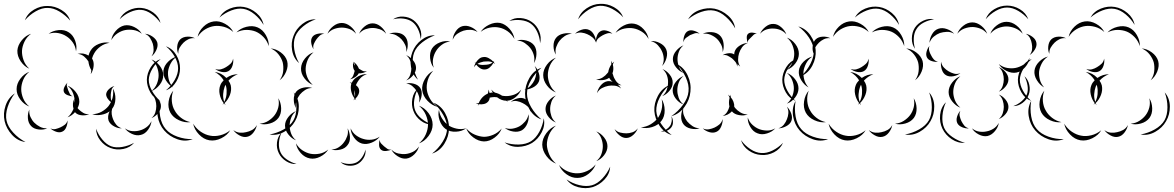

<svg xmlns="http://www.w3.org/2000/svg" viewBox="-92 -680 6082 995"><path d="M37 -575Q50 -610 84 -630Q118 -650 155 -649Q192 -649 226 -628.5Q260 -608 272 -573Q248 -601 216.5 -620Q185 -639 155 -639Q126 -640 93.5 -621.5Q61 -603 37 -575ZM528 -580Q542 -610 574.5 -626Q607 -642 640 -639Q674 -636 703 -614.5Q732 -593 740 -561Q721 -588 693.5 -607.5Q666 -627 639 -629Q613 -631 582.5 -617.5Q552 -604 528 -580ZM485 -472Q488 -497 507.5 -519.5Q527 -542 552 -548Q577 -553 603.5 -540Q630 -527 643 -505Q623 -521 599.5 -524.5Q576 -528 556 -524Q536 -520 516.5 -507Q497 -494 485 -472ZM160 -505Q181 -521 212 -524Q243 -527 265 -512Q287 -498 297.5 -469Q308 -440 302 -414Q299 -441 284.5 -461Q270 -481 252 -492Q234 -504 210 -508.5Q186 -513 160 -505ZM60 -324Q34 -335 15.5 -362Q-3 -389 -2 -418Q0 -446 21 -471.5Q42 -497 69 -505Q46 -488 34.5 -463.5Q23 -439 22 -417Q21 -394 30 -368.5Q39 -343 60 -324ZM659 -505Q678 -504 697.5 -491Q717 -478 723 -460Q728 -442 718 -420.5Q708 -399 693 -388Q704 -404 704 -421.5Q704 -439 700 -453Q695 -468 686 -482.5Q677 -497 659 -505ZM386 -310Q383 -302 378 -296Q381 -307 381 -317Q369 -337 366 -362Q366 -362 366 -362Q357 -376 343.5 -387.5Q330 -399 310 -401Q340 -408 367 -392Q370 -406 377 -417Q391 -441 420.5 -452.5Q450 -464 476 -458Q449 -454 428.5 -439Q408 -424 397 -405Q389 -392 385 -377L386 -375Q394 -362 393.5 -344Q393 -326 386 -310ZM768 -440Q802 -428 821.5 -395Q841 -362 841 -326Q841 -290 821.5 -257Q802 -224 768 -212Q796 -235 813.5 -266Q831 -297 831 -326Q831 -355 813.5 -386Q796 -417 768 -440ZM693 -372Q717 -363 735.5 -339.5Q754 -316 754 -290Q754 -264 735.5 -240.5Q717 -217 693 -208Q713 -225 721.5 -247Q730 -269 730 -290Q730 -311 721.5 -333Q713 -355 693 -372ZM60 -128Q33 -138 13.5 -164Q-6 -190 -6 -218Q-6 -246 13.5 -272Q33 -298 60 -308Q38 -290 28 -265.5Q18 -241 18 -218Q18 -195 28 -170.5Q38 -146 60 -128ZM285 -181Q273 -181 258 -187Q243 -193 239 -204Q235 -215 242 -229.5Q249 -244 258 -252Q252 -242 255 -232Q258 -222 261 -213Q265 -204 269.5 -194.5Q274 -185 285 -181ZM258 -236Q282 -227 300.5 -203.5Q319 -180 319 -154Q319 -137 310 -120Q313 -117 316 -113Q326 -103 339.5 -95Q353 -87 370 -88Q354 -81 332.5 -82.5Q311 -84 299 -96L297 -99Q280 -80 258 -72Q269 -81 276.5 -92.5Q284 -104 289 -116Q281 -143 293 -168Q292 -157 295 -148Q295 -151 295 -154Q295 -175 286.5 -197Q278 -219 258 -236ZM539 -15Q520 -14 499.5 -25Q479 -36 471 -54Q467 -65 468.5 -78Q470 -91 476 -103Q457 -89 432 -85Q407 -81 386 -88Q413 -89 434.5 -101Q456 -113 470 -130Q477 -139 483 -151Q473 -158 465.5 -169.5Q458 -181 458 -192Q460 -207 473.5 -219Q487 -231 501 -234Q489 -226 486 -214Q483 -202 482 -190Q482 -182 482 -173.5Q482 -165 486 -157Q492 -171 494 -187.5Q496 -204 493 -221Q507 -198 506 -167Q505 -136 489 -116Q485 -102 487 -88Q489 -74 494 -62Q499 -48 510 -34.5Q521 -21 539 -15ZM40 56Q0 51 -29.5 19Q-59 -13 -68 -52Q-77 -92 -63 -133Q-49 -174 -15 -196Q-40 -164 -52.5 -125Q-65 -86 -58 -54Q-51 -23 -23.5 7Q4 37 40 56ZM693 -192Q711 -185 726.5 -167.5Q742 -150 742 -130Q742 -110 726.5 -92.5Q711 -75 693 -68Q708 -81 713 -97.5Q718 -114 718 -130Q718 -146 713 -162.5Q708 -179 693 -192ZM153 -15Q134 -6 108.5 -9Q83 -12 69 -27Q54 -43 52.5 -68Q51 -93 60 -112Q58 -91 66 -73.5Q74 -56 86 -44Q98 -32 115 -23Q132 -14 153 -15ZM258 -56Q259 -41 252 -22.5Q245 -4 231 2Q217 9 198.5 2.5Q180 -4 169 -15Q183 -8 196.5 -11.5Q210 -15 221 -20Q232 -25 243 -33Q254 -41 258 -56ZM693 -52Q691 -30 675.5 -8Q660 14 638 19Q616 25 592 14Q568 3 555 -15Q573 -2 594 -0.5Q615 1 632 -4Q649 -8 666 -20Q683 -32 693 -52ZM603 60Q582 85 547 92Q512 99 481 87Q450 76 428 48Q406 20 406 -13Q417 18 438.5 43.5Q460 69 484 78Q509 87 541.5 81.5Q574 76 603 60Z M1045 -589Q1063 -621 1099 -635.5Q1135 -650 1171 -644Q1207 -638 1237 -612.5Q1267 -587 1274 -551Q1255 -583 1227 -606Q1199 -629 1170 -634Q1141 -639 1107 -626Q1073 -613 1045 -589ZM932 -489Q938 -518 962 -541.5Q986 -565 1016 -569Q1045 -573 1074.5 -556.5Q1104 -540 1117 -514Q1095 -534 1068.5 -541Q1042 -548 1019 -545Q995 -542 971.5 -528Q948 -514 932 -489ZM1133 -512Q1153 -533 1185 -541Q1217 -549 1243 -538Q1269 -527 1285.5 -498.5Q1302 -470 1301 -441Q1292 -469 1273.5 -488Q1255 -507 1234 -516Q1212 -525 1185.5 -525Q1159 -525 1133 -512ZM832 -401Q824 -418 826.5 -440.5Q829 -463 842 -476Q856 -489 878.5 -490Q901 -491 918 -482Q899 -484 884 -476.5Q869 -469 859 -459Q848 -448 839.5 -434Q831 -420 832 -401ZM1311 -429Q1338 -427 1363 -408.5Q1388 -390 1396 -364Q1403 -338 1391 -309Q1379 -280 1357 -264Q1373 -286 1375.5 -311Q1378 -336 1373 -357Q1367 -378 1351.5 -398Q1336 -418 1311 -429ZM805 -227Q783 -239 767.5 -264Q752 -289 755 -314Q758 -339 779 -360Q800 -381 825 -387Q804 -373 793 -352Q782 -331 779 -311Q777 -291 782.5 -268.5Q788 -246 805 -227ZM1116 -376Q1119 -359 1112.5 -339Q1106 -319 1091 -311Q1076 -303 1056 -307.5Q1036 -312 1023 -323Q1039 -317 1053.5 -321Q1068 -325 1079 -332Q1091 -339 1102 -349Q1113 -359 1116 -376ZM738 -157Q706 -169 687.5 -201Q669 -233 669 -267Q670 -301 689.5 -332Q709 -363 741 -374Q715 -353 697.5 -323.5Q680 -294 679 -267Q679 -239 695.5 -209.5Q712 -180 738 -157ZM1077 -135Q1073 -139 1069 -144Q1065 -140 1061 -137Q1064 -142 1067 -146Q1052 -165 1046.5 -191Q1041 -217 1050 -239Q1055 -252 1067 -264Q1059 -277 1047.5 -288Q1036 -299 1021 -307Q1055 -303 1081 -276Q1110 -296 1141 -295Q1126 -290 1114 -281.5Q1102 -273 1092 -262Q1101 -250 1104 -237Q1109 -213 1099.5 -188Q1090 -163 1072 -146Q1074 -141 1077 -135ZM1072 -230Q1066 -213 1064.5 -192.5Q1063 -172 1070 -152Q1080 -171 1082 -192Q1084 -213 1080 -231Q1079 -236 1077 -241Q1075 -235 1072 -230ZM895 -47Q866 -43 835.5 -57Q805 -71 791 -96Q777 -122 782 -155Q787 -188 806 -210Q796 -183 798.5 -155.5Q801 -128 813 -108Q824 -87 845.5 -70Q867 -53 895 -47ZM1430 -201Q1456 -171 1456.5 -128.5Q1457 -86 1437 -52Q1418 -18 1381 3Q1344 24 1305 17Q1344 10 1378.5 -9.5Q1413 -29 1429 -57Q1444 -84 1444 -124Q1444 -164 1430 -201ZM1350 -171Q1364 -149 1365 -119.5Q1366 -90 1351 -69Q1335 -48 1306.5 -40Q1278 -32 1253 -39Q1279 -41 1299 -54Q1319 -67 1331 -83Q1344 -100 1350 -123Q1356 -146 1350 -171ZM907 41Q868 56 827 41.5Q786 27 759 -4Q732 -35 725 -78.5Q718 -122 738 -157Q731 -117 738 -76.5Q745 -36 767 -11Q788 14 827 28Q866 42 907 41ZM1101 -5Q1086 21 1054.5 36.5Q1023 52 993 47Q963 42 939 16.5Q915 -9 909 -39Q925 -13 949 3Q973 19 997 23Q1021 28 1049.5 21Q1078 14 1101 -5ZM1239 -32Q1236 -13 1222 6Q1208 25 1188 29Q1169 33 1148.5 21.5Q1128 10 1117 -6Q1133 6 1150.5 7.5Q1168 9 1183 5Q1199 2 1214.5 -6.5Q1230 -15 1239 -32Z M1945 -580Q1968 -596 1998 -594Q2028 -592 2050 -576Q2073 -559 2084.5 -531.5Q2096 -504 2088 -477Q2086 -505 2074 -529.5Q2062 -554 2044 -567Q2026 -580 1999 -583.5Q1972 -587 1945 -580ZM1458 -353Q1429 -378 1422 -418.5Q1415 -459 1429 -494Q1442 -530 1474.5 -555.5Q1507 -581 1545 -580Q1509 -568 1479 -543.5Q1449 -519 1438 -491Q1427 -462 1433 -424Q1439 -386 1458 -353ZM1605 -505Q1613 -527 1634.5 -544Q1656 -561 1679 -561Q1702 -561 1723.5 -544Q1745 -527 1753 -505Q1738 -523 1718 -530Q1698 -537 1679 -537Q1660 -537 1640 -530Q1620 -523 1605 -505ZM1769 -505Q1777 -526 1797 -542.5Q1817 -559 1839 -559Q1861 -559 1881 -542.5Q1901 -526 1909 -505Q1895 -522 1876 -528.5Q1857 -535 1839 -535Q1821 -535 1802 -528.5Q1783 -522 1769 -505ZM1925 -505Q1944 -513 1968.5 -510Q1993 -507 2006 -492Q2020 -477 2021 -452.5Q2022 -428 2013 -410Q2016 -430 2008 -447Q2000 -464 1989 -476Q1978 -488 1961.5 -497Q1945 -506 1925 -505ZM1533 -425Q1524 -438 1521 -457Q1518 -476 1527 -489Q1536 -501 1555 -505Q1574 -509 1589 -505Q1574 -504 1564 -494.5Q1554 -485 1547 -475Q1540 -465 1534.5 -452.5Q1529 -440 1533 -425ZM1529 -240Q1504 -250 1485.5 -274.5Q1467 -299 1468 -326Q1469 -353 1488.5 -377Q1508 -401 1533 -409Q1512 -392 1502.5 -369.5Q1493 -347 1492 -325Q1491 -304 1500 -281Q1509 -258 1529 -240ZM2013 -394Q2032 -387 2048 -368Q2064 -349 2064 -328Q2064 -308 2048 -289Q2032 -270 2013 -263Q2029 -276 2034.5 -294Q2040 -312 2040 -328Q2040 -345 2034.5 -363Q2029 -381 2013 -394ZM1739 -360Q1748 -355 1756 -345Q1764 -335 1768 -324Q1777 -318 1787 -313Q1797 -308 1810 -312Q1802 -306 1790 -302.5Q1778 -299 1767 -300Q1761 -288 1747.5 -279.5Q1734 -271 1722 -269Q1734 -277 1738.5 -288.5Q1743 -300 1746 -312V-313Q1739 -322 1737.5 -335.5Q1736 -349 1739 -360Q1740 -349 1747 -340Q1746 -352 1739 -360ZM1754 -160Q1751 -163 1748 -167Q1743 -163 1739 -160Q1743 -165 1745 -171Q1733 -186 1728 -207.5Q1723 -229 1729 -247Q1725 -250 1720 -253Q1726 -252 1731 -251Q1740 -271 1763.5 -284Q1787 -297 1810 -296Q1788 -289 1774 -273Q1760 -257 1753 -240L1752 -239Q1767 -228 1769 -214Q1771 -203 1765.5 -190.5Q1760 -178 1750 -169Q1752 -165 1754 -160ZM2013 -247Q2031 -252 2053 -246Q2075 -240 2086 -224Q2096 -208 2093 -185.5Q2090 -163 2079 -148Q2084 -166 2079 -182Q2074 -198 2066 -211Q2057 -223 2044.5 -234Q2032 -245 2013 -247ZM1442 -120Q1431 -138 1430.5 -163Q1430 -188 1443 -205Q1457 -221 1481.5 -226Q1506 -231 1526 -224Q1505 -224 1489 -213.5Q1473 -203 1462 -190Q1452 -177 1445 -159Q1438 -141 1442 -120ZM1746 -210 1745 -212Q1743 -195 1747 -179Q1749 -187 1748 -194.5Q1747 -202 1746 -210ZM2154 -148Q2193 -133 2214.5 -94Q2236 -55 2235 -14Q2234 28 2210.5 65.5Q2187 103 2147 116Q2180 90 2202 54.5Q2224 19 2225 -14Q2226 -47 2205.5 -83.5Q2185 -120 2154 -148ZM2079 -132Q2108 -122 2129 -93.5Q2150 -65 2150 -34Q2150 -4 2129 24.5Q2108 53 2079 63Q2103 43 2114.5 16.5Q2126 -10 2126 -34Q2126 -59 2114.5 -85.5Q2103 -112 2079 -132ZM1442 47Q1420 39 1402.5 17Q1385 -5 1385 -29Q1385 -52 1402.5 -74Q1420 -96 1442 -104Q1424 -89 1416.5 -68.5Q1409 -48 1409 -29Q1409 -9 1416.5 11.5Q1424 32 1442 47ZM1709 -15Q1720 3 1721.5 29Q1723 55 1709 72Q1696 90 1671 95.5Q1646 101 1625 95Q1647 94 1663.5 83Q1680 72 1690 58Q1701 44 1707.5 25Q1714 6 1709 -15ZM1876 28Q1861 48 1834.5 59Q1808 70 1784 64Q1760 57 1743 33.5Q1726 10 1725 -15Q1735 8 1753.5 21.5Q1772 35 1791 40Q1810 46 1832.5 44Q1855 42 1876 28ZM1445 170Q1417 172 1391 155.5Q1365 139 1353 114Q1340 88 1343.5 58Q1347 28 1367 7Q1355 33 1353.5 61Q1352 89 1362 110Q1371 130 1394 146Q1417 162 1445 170ZM1936 95Q1925 101 1908.5 102.5Q1892 104 1883 96Q1873 88 1872.5 71.5Q1872 55 1876 44Q1876 56 1883.5 64Q1891 72 1898 78Q1906 85 1915 91Q1924 97 1936 95ZM1609 95Q1595 118 1567.5 132Q1540 146 1514 141Q1487 136 1466.5 113Q1446 90 1442 63Q1455 86 1476 99.5Q1497 113 1518 117Q1539 121 1563.5 116.5Q1588 112 1609 95ZM2079 79Q2074 101 2055 120Q2036 139 2013 142Q1991 144 1968.5 129.5Q1946 115 1936 95Q1952 111 1972.5 115.5Q1993 120 2011 118Q2029 116 2047.5 107Q2066 98 2079 79ZM1802 95Q1805 118 1792 139.5Q1779 161 1759 171Q1739 181 1714 178.5Q1689 176 1673 160Q1694 169 1716 169.5Q1738 170 1755 162Q1771 154 1784 135.5Q1797 117 1802 95Z M2547 -571Q2572 -589 2605.5 -586.5Q2639 -584 2664 -566Q2690 -548 2702.5 -517Q2715 -486 2707 -456Q2705 -487 2692 -515Q2679 -543 2658 -558Q2638 -572 2607.5 -575.5Q2577 -579 2547 -571ZM2399 -515Q2414 -538 2443 -552Q2472 -566 2500 -561Q2527 -555 2548.5 -530.5Q2570 -506 2574 -478Q2560 -503 2538.5 -518Q2517 -533 2495 -537Q2473 -542 2447 -537Q2421 -532 2399 -515ZM2254 -474Q2255 -495 2269 -516.5Q2283 -538 2303 -544Q2324 -550 2347 -540.5Q2370 -531 2383 -514Q2365 -525 2345.5 -525.5Q2326 -526 2310 -521Q2294 -516 2278 -505Q2262 -494 2254 -474ZM2074 -267Q2045 -292 2038 -333Q2031 -374 2045 -410Q2059 -447 2091.5 -472.5Q2124 -498 2162 -497Q2126 -484 2095.5 -460Q2065 -436 2054 -407Q2043 -378 2049 -339.5Q2055 -301 2074 -267ZM2587 -470Q2609 -477 2635.5 -470Q2662 -463 2676 -445Q2689 -427 2688 -399.5Q2687 -372 2675 -353Q2680 -375 2674 -395.5Q2668 -416 2656 -431Q2645 -445 2627.5 -457Q2610 -469 2587 -470ZM2156 -329Q2140 -349 2137 -378.5Q2134 -408 2147 -429Q2161 -450 2188.5 -460.5Q2216 -471 2241 -465Q2216 -462 2197 -447.5Q2178 -433 2168 -416Q2157 -399 2152.5 -376Q2148 -353 2156 -329ZM2364 -331Q2366 -341 2372 -352Q2369 -356 2367 -360Q2370 -357 2373 -354Q2380 -366 2390 -374.5Q2400 -383 2411 -384Q2425 -387 2440 -379Q2455 -371 2465 -360Q2467 -362 2469 -365Q2468 -361 2467 -358Q2470 -353 2473 -349Q2469 -352 2465 -354Q2458 -341 2446 -330.5Q2434 -320 2420 -320Q2408 -319 2396 -326.5Q2384 -334 2376 -345Q2369 -339 2364 -331ZM2415 -361Q2407 -359 2398.5 -356.5Q2390 -354 2382 -349Q2391 -345 2400.5 -344Q2410 -343 2419 -344Q2430 -344 2441 -346.5Q2452 -349 2461 -356Q2450 -362 2438 -362Q2426 -362 2415 -361ZM2679 -338Q2694 -323 2701 -299Q2708 -275 2700 -256Q2691 -237 2668.5 -226Q2646 -215 2625 -216Q2645 -222 2658 -236Q2671 -250 2678 -265Q2685 -281 2687 -300Q2689 -319 2679 -338ZM2176 -126Q2147 -133 2123.5 -157.5Q2100 -182 2096 -212Q2093 -241 2110 -270.5Q2127 -300 2153 -313Q2133 -292 2125 -265Q2117 -238 2120 -215Q2123 -191 2137 -167Q2151 -143 2176 -126ZM2147 -35Q2115 -34 2088 -55Q2061 -76 2050 -106Q2039 -135 2045 -168.5Q2051 -202 2075 -223Q2060 -195 2055 -164Q2050 -133 2059 -109Q2068 -85 2092.5 -65Q2117 -45 2147 -35ZM2384 -131Q2385 -136 2387 -140Q2380 -141 2374 -144Q2382 -143 2389 -146Q2404 -181 2436 -195Q2440 -205 2439 -216Q2443 -208 2445 -198Q2449 -199 2454 -200Q2458 -200 2462 -200Q2457 -208 2454 -216Q2462 -206 2473 -200Q2492 -196 2510 -184Q2521 -182 2532 -182Q2551 -182 2572.5 -189.5Q2594 -197 2609 -216Q2601 -194 2580 -176.5Q2559 -159 2536 -158Q2537 -155 2539 -152Q2536 -155 2532 -158Q2507 -158 2484 -176Q2470 -178 2457 -176Q2451 -175 2446 -174Q2444 -160 2437 -153Q2429 -144 2416 -141Q2403 -138 2390 -140Q2387 -136 2384 -131ZM2555 -152Q2568 -164 2589.5 -170Q2611 -176 2627 -168Q2643 -160 2651 -139.5Q2659 -119 2657 -101Q2653 -119 2641 -129.5Q2629 -140 2616 -146Q2603 -153 2587 -156Q2571 -159 2555 -152ZM2324 -15Q2302 1 2271 2.5Q2240 4 2218 -11Q2196 -27 2186 -56.5Q2176 -86 2183 -112Q2186 -85 2200 -64Q2214 -43 2231 -31Q2249 -19 2273.5 -13.5Q2298 -8 2324 -15ZM2647 -88Q2651 -66 2641.5 -41.5Q2632 -17 2613 -5Q2593 6 2567 1.5Q2541 -3 2524 -17Q2545 -10 2565 -13.5Q2585 -17 2601 -26Q2616 -35 2629.5 -50.5Q2643 -66 2647 -88ZM2726 -67Q2734 -31 2715.5 5Q2697 41 2665 61Q2633 80 2593 81Q2553 82 2523 58Q2559 70 2596.5 69Q2634 68 2660 52Q2685 36 2703 3Q2721 -30 2726 -67ZM2508 -14Q2498 13 2471.5 33Q2445 53 2416 53Q2387 52 2360.5 32Q2334 12 2324 -15Q2343 7 2368 17.5Q2393 28 2416 29Q2439 29 2464 18.5Q2489 8 2508 -14Z M2904 -580Q2915 -615 2948 -637Q2981 -659 3018 -660Q3055 -662 3089.5 -643Q3124 -624 3138 -590Q3113 -617 3080.5 -634Q3048 -651 3018 -650Q2989 -649 2957.5 -629Q2926 -609 2904 -580ZM3098 -510Q3112 -533 3140 -547.5Q3168 -562 3195 -557Q3222 -552 3243.5 -528.5Q3265 -505 3269 -478Q3256 -502 3234.5 -515.5Q3213 -529 3191 -533Q3169 -537 3144 -532Q3119 -527 3098 -510ZM2888 -505Q2901 -519 2922.5 -526Q2944 -533 2961 -525Q2975 -519 2984.5 -503Q2994 -487 2996 -471Q2997 -485 3003 -498.5Q3009 -512 3020 -518Q3033 -526 3052 -521Q3071 -516 3082 -505Q3068 -511 3055 -507Q3042 -503 3031 -497Q3020 -491 3010 -482.5Q3000 -474 2997 -459Q2991 -476 2978 -486.5Q2965 -497 2951 -503Q2938 -509 2921.5 -511Q2905 -513 2888 -505ZM2789 -397Q2777 -415 2776.5 -440.5Q2776 -466 2789 -483Q2802 -500 2827 -505.5Q2852 -511 2872 -505Q2851 -504 2834.5 -493Q2818 -482 2808 -469Q2797 -455 2790.5 -436.5Q2784 -418 2789 -397ZM3281 -467Q3304 -469 3327.5 -457Q3351 -445 3360 -425Q3369 -405 3362 -379.5Q3355 -354 3339 -338Q3349 -358 3347.5 -378.5Q3346 -399 3338 -415Q3331 -431 3317 -446Q3303 -461 3281 -467ZM2789 -201Q2762 -211 2742.5 -237Q2723 -263 2723 -291Q2723 -319 2742.5 -345Q2762 -371 2789 -381Q2767 -363 2757 -338.5Q2747 -314 2747 -291Q2747 -268 2757 -243.5Q2767 -219 2789 -201ZM3002 -197Q3005 -217 3020 -236Q3035 -255 3055 -259Q3068 -261 3083 -256Q3071 -265 3065 -277Q3051 -267 3031.5 -265Q3012 -263 2997 -268Q3016 -269 3031 -278.5Q3046 -288 3056 -301Q3058 -304 3060 -306Q3063 -327 3076 -346Q3077 -355 3075 -365Q3079 -359 3081 -352Q3086 -357 3091 -361Q3086 -353 3084 -345Q3090 -321 3082 -300Q3083 -296 3085 -292Q3089 -276 3099.5 -261Q3110 -246 3129 -238Q3119 -238 3109 -242Q3121 -232 3127 -221Q3112 -234 3093.5 -236Q3075 -238 3060 -235Q3044 -232 3027.5 -223.5Q3011 -215 3002 -197ZM3414 -349Q3452 -331 3471.5 -289.5Q3491 -248 3486 -205Q3482 -162 3455 -125.5Q3428 -89 3387 -78Q3422 -102 3447.5 -137Q3473 -172 3476 -206Q3480 -240 3462 -279Q3444 -318 3414 -349ZM2714 -61Q2674 -75 2651.5 -114Q2629 -153 2629 -195Q2629 -237 2651.5 -276Q2674 -315 2714 -329Q2682 -302 2660.5 -265.5Q2639 -229 2639 -195Q2639 -161 2660.5 -124.5Q2682 -88 2714 -61ZM3341 -322Q3362 -314 3378.5 -293.5Q3395 -273 3394 -251Q3394 -229 3377 -209Q3360 -189 3340 -182Q3357 -196 3363.5 -215Q3370 -234 3370 -252Q3371 -269 3364.5 -288.5Q3358 -308 3341 -322ZM2789 -45Q2768 -53 2751.5 -73Q2735 -93 2735 -115Q2735 -137 2751.5 -157Q2768 -177 2789 -185Q2772 -171 2765.5 -152Q2759 -133 2759 -115Q2759 -97 2765.5 -78Q2772 -59 2789 -45ZM3337 -166Q3352 -142 3352.5 -109Q3353 -76 3336 -54Q3319 -31 3287.5 -21.5Q3256 -12 3229 -20Q3257 -22 3280 -36Q3303 -50 3317 -68Q3330 -86 3336.5 -112Q3343 -138 3337 -166ZM3387 -78Q3395 -66 3395.5 -49Q3396 -32 3387 -20Q3378 -8 3362.5 -2Q3347 4 3332 0Q3347 -1 3359.5 -8.5Q3372 -16 3379 -26Q3386 -35 3388.5 -49.5Q3391 -64 3387 -78ZM2790 168Q2761 157 2740 129Q2719 101 2718 70Q2718 39 2739 10.5Q2760 -18 2789 -29Q2765 -9 2753.5 18Q2742 45 2742 70Q2743 94 2754.5 121Q2766 148 2790 168ZM3213 -15Q3207 3 3190.5 18.5Q3174 34 3155 35Q3136 36 3118 21Q3100 6 3093 -11Q3105 3 3122 7Q3139 11 3154 11Q3169 11 3185.5 5.5Q3202 0 3213 -15ZM2998 1Q3021 10 3038.5 32Q3056 54 3056 78Q3056 102 3038.5 124.5Q3021 147 2998 155Q3017 140 3024.5 119Q3032 98 3032 78Q3032 59 3024.5 38Q3017 17 2998 1ZM2995 172Q2985 200 2958 221Q2931 242 2901 242Q2871 243 2843.5 223Q2816 203 2805 175Q2825 198 2851 208.5Q2877 219 2901 218Q2924 218 2950 206.5Q2976 195 2995 172ZM3070 184Q3068 221 3041 250Q3014 279 2978 290Q2943 300 2904.5 290Q2866 280 2844 250Q2875 271 2911 279.5Q2947 288 2976 280Q3004 272 3029.5 245Q3055 218 3070 184Z M3474 -580Q3494 -614 3533.5 -628Q3573 -642 3611 -635Q3649 -627 3680.5 -599.5Q3712 -572 3718 -533Q3699 -567 3669.5 -593Q3640 -619 3609 -625Q3578 -631 3541 -618Q3504 -605 3474 -580ZM3847 -505Q3855 -525 3875 -541Q3895 -557 3916 -556Q3937 -556 3956.5 -539Q3976 -522 3983 -502Q3969 -518 3951 -525Q3933 -532 3915 -532Q3898 -533 3879.5 -527Q3861 -521 3847 -505ZM4045 -543Q4084 -532 4108.5 -496Q4133 -460 4135 -420Q4138 -379 4118 -340.5Q4098 -302 4061 -286Q4090 -314 4108.5 -350.5Q4127 -387 4125 -419Q4123 -451 4100.5 -485Q4078 -519 4045 -543ZM3450 -461Q3448 -476 3454 -494Q3460 -512 3473 -519Q3486 -526 3504.5 -520.5Q3523 -515 3534 -505Q3520 -511 3507.5 -507Q3495 -503 3484 -498Q3474 -492 3463.5 -484Q3453 -476 3450 -461ZM3550 -505Q3569 -515 3595.5 -513.5Q3622 -512 3638 -497Q3654 -482 3657.5 -456Q3661 -430 3653 -410Q3654 -432 3644.5 -450Q3635 -468 3622 -480Q3609 -492 3590 -500Q3571 -508 3550 -505ZM3783 -457Q3779 -467 3778 -482Q3777 -497 3784 -504Q3792 -512 3806.5 -511Q3821 -510 3831 -505Q3820 -506 3813.5 -499.5Q3807 -493 3801 -487Q3795 -481 3788.5 -474.5Q3782 -468 3783 -457ZM3986 -485Q4011 -476 4029.5 -452Q4048 -428 4048 -401Q4048 -375 4029.5 -351Q4011 -327 3986 -318Q4006 -335 4015 -357.5Q4024 -380 4024 -401Q4024 -422 4015 -445Q4006 -468 3986 -485ZM3653 -394Q3665 -402 3683 -404Q3701 -406 3713 -398Q3713 -406 3715 -412Q3721 -431 3742 -444Q3763 -457 3783 -457Q3764 -450 3753.5 -435Q3743 -420 3738 -404Q3733 -389 3733 -370.5Q3733 -352 3744 -335Q3737 -340 3731 -348Q3730 -341 3728 -335Q3727 -350 3718.5 -360Q3710 -370 3701 -378Q3691 -385 3679.5 -391Q3668 -397 3653 -394ZM3450 -302Q3429 -310 3412 -330.5Q3395 -351 3395 -374Q3395 -396 3412 -416.5Q3429 -437 3450 -445Q3433 -431 3426 -411.5Q3419 -392 3419 -374Q3419 -355 3426 -335.5Q3433 -316 3450 -302ZM3986 -302Q4010 -293 4028 -270Q4046 -247 4046 -222Q4046 -197 4028 -174Q4010 -151 3986 -143Q4005 -159 4013.5 -180.5Q4022 -202 4022 -222Q4022 -242 4013.5 -264Q4005 -286 3986 -302ZM3450 -139Q3428 -146 3411 -167.5Q3394 -189 3394 -212Q3394 -235 3411 -256.5Q3428 -278 3450 -286Q3432 -271 3425 -251Q3418 -231 3418 -212Q3418 -194 3425 -173.5Q3432 -153 3450 -139ZM3389 20Q3350 8 3326 -28Q3302 -64 3299 -105Q3297 -145 3317.5 -183.5Q3338 -222 3375 -238Q3345 -210 3326.5 -174Q3308 -138 3309 -105Q3311 -73 3333.5 -39Q3356 -5 3389 20ZM3681 -190Q3686 -186 3692 -180Q3694 -186 3696 -190Q3695 -182 3695 -176Q3704 -166 3709 -152.5Q3714 -139 3713 -127Q3715 -123 3718 -120Q3729 -107 3745.5 -97Q3762 -87 3783 -87Q3763 -79 3738 -83.5Q3713 -88 3701 -103Q3681 -82 3653 -79Q3669 -87 3677 -101Q3685 -115 3688 -128Q3683 -150 3689 -173Q3686 -182 3681 -190ZM3986 -127Q4000 -114 4008 -92.5Q4016 -71 4009 -53Q4002 -36 3981.5 -25.5Q3961 -15 3942 -15Q3960 -21 3970.5 -34.5Q3981 -48 3986 -62Q3992 -76 3993.5 -93Q3995 -110 3986 -127ZM3534 -15Q3513 -8 3488 -13.5Q3463 -19 3450 -36Q3437 -53 3438 -78.5Q3439 -104 3450 -123Q3445 -102 3451.5 -83.5Q3458 -65 3469 -51Q3480 -38 3496 -27Q3512 -16 3534 -15ZM3926 -15Q3910 3 3883 11.5Q3856 20 3834 11Q3811 3 3796.5 -22Q3782 -47 3783 -71Q3791 -48 3807.5 -33Q3824 -18 3842 -11Q3860 -4 3882.5 -3.5Q3905 -3 3926 -15ZM3653 -63Q3654 -45 3645.5 -24.5Q3637 -4 3621 3Q3604 11 3583 4.5Q3562 -2 3550 -15Q3566 -7 3582 -10Q3598 -13 3611 -19Q3624 -25 3636 -35Q3648 -45 3653 -63ZM3966 60Q3952 92 3919.5 109Q3887 126 3852 123Q3818 121 3788 100Q3758 79 3748 46Q3768 74 3797 93Q3826 112 3853 113Q3881 115 3911.5 100Q3942 85 3966 60Z M4338 -589Q4356 -621 4392 -635.5Q4428 -650 4464 -644Q4500 -638 4530 -612.5Q4560 -587 4567 -551Q4548 -583 4520 -606Q4492 -629 4463 -634Q4434 -639 4400 -626Q4366 -613 4338 -589ZM4225 -489Q4231 -518 4255 -541.5Q4279 -565 4309 -569Q4338 -573 4367.5 -556.5Q4397 -540 4410 -514Q4388 -534 4361.5 -541Q4335 -548 4312 -545Q4288 -542 4264.5 -528Q4241 -514 4225 -489ZM4426 -512Q4446 -533 4478 -541Q4510 -549 4536 -538Q4562 -527 4578.5 -498.5Q4595 -470 4594 -441Q4585 -469 4566.5 -488Q4548 -507 4527 -516Q4505 -525 4478.5 -525Q4452 -525 4426 -512ZM4125 -401Q4117 -418 4119.5 -440.5Q4122 -463 4135 -476Q4149 -489 4171.5 -490Q4194 -491 4211 -482Q4192 -484 4177 -476.5Q4162 -469 4152 -459Q4141 -448 4132.5 -434Q4124 -420 4125 -401ZM4604 -429Q4631 -427 4656 -408.5Q4681 -390 4689 -364Q4696 -338 4684 -309Q4672 -280 4650 -264Q4666 -286 4668.5 -311Q4671 -336 4666 -357Q4660 -378 4644.5 -398Q4629 -418 4604 -429ZM4098 -227Q4076 -239 4060.5 -264Q4045 -289 4048 -314Q4051 -339 4072 -360Q4093 -381 4118 -387Q4097 -373 4086 -352Q4075 -331 4072 -311Q4070 -291 4075.5 -268.5Q4081 -246 4098 -227ZM4409 -376Q4412 -359 4405.5 -339Q4399 -319 4384 -311Q4369 -303 4349 -307.5Q4329 -312 4316 -323Q4332 -317 4346.5 -321Q4361 -325 4372 -332Q4384 -339 4395 -349Q4406 -359 4409 -376ZM4031 -157Q3999 -169 3980.5 -201Q3962 -233 3962 -267Q3963 -301 3982.5 -332Q4002 -363 4034 -374Q4008 -353 3990.5 -323.5Q3973 -294 3972 -267Q3972 -239 3988.5 -209.5Q4005 -180 4031 -157ZM4370 -135Q4366 -139 4362 -144Q4358 -140 4354 -137Q4357 -142 4360 -146Q4345 -165 4339.5 -191Q4334 -217 4343 -239Q4348 -252 4360 -264Q4352 -277 4340.5 -288Q4329 -299 4314 -307Q4348 -303 4374 -276Q4403 -296 4434 -295Q4419 -290 4407 -281.5Q4395 -273 4385 -262Q4394 -250 4397 -237Q4402 -213 4392.5 -188Q4383 -163 4365 -146Q4367 -141 4370 -135ZM4365 -230Q4359 -213 4357.5 -192.5Q4356 -172 4363 -152Q4373 -171 4375 -192Q4377 -213 4373 -231Q4372 -236 4370 -241Q4368 -235 4365 -230ZM4188 -47Q4159 -43 4128.5 -57Q4098 -71 4084 -96Q4070 -122 4075 -155Q4080 -188 4099 -210Q4089 -183 4091.5 -155.5Q4094 -128 4106 -108Q4117 -87 4138.5 -70Q4160 -53 4188 -47ZM4723 -201Q4749 -171 4749.5 -128.5Q4750 -86 4730 -52Q4711 -18 4674 3Q4637 24 4598 17Q4637 10 4671.5 -9.5Q4706 -29 4722 -57Q4737 -84 4737 -124Q4737 -164 4723 -201ZM4643 -171Q4657 -149 4658 -119.5Q4659 -90 4644 -69Q4628 -48 4599.5 -40Q4571 -32 4546 -39Q4572 -41 4592 -54Q4612 -67 4624 -83Q4637 -100 4643 -123Q4649 -146 4643 -171ZM4200 41Q4161 56 4120 41.5Q4079 27 4052 -4Q4025 -35 4018 -78.5Q4011 -122 4031 -157Q4024 -117 4031 -76.5Q4038 -36 4060 -11Q4081 14 4120 28Q4159 42 4200 41ZM4394 -5Q4379 21 4347.5 36.5Q4316 52 4286 47Q4256 42 4232 16.5Q4208 -9 4202 -39Q4218 -13 4242 3Q4266 19 4290 23Q4314 28 4342.5 21Q4371 14 4394 -5ZM4532 -32Q4529 -13 4515 6Q4501 25 4481 29Q4462 33 4441.5 21.5Q4421 10 4410 -6Q4426 6 4443.5 7.5Q4461 9 4476 5Q4492 2 4507.5 -6.5Q4523 -15 4532 -32Z M5016 -580Q5028 -613 5060 -632Q5092 -651 5127 -651Q5162 -651 5193.5 -632Q5225 -613 5237 -580Q5215 -606 5185 -623.5Q5155 -641 5127 -641Q5099 -641 5069 -624Q5039 -607 5016 -580ZM4650 -427Q4633 -450 4633.5 -481Q4634 -512 4649 -536Q4665 -560 4693 -573Q4721 -586 4749 -580Q4720 -576 4695 -563Q4670 -550 4658 -530Q4645 -511 4643.5 -482.5Q4642 -454 4650 -427ZM5040 -505Q5049 -530 5073.5 -548.5Q5098 -567 5124 -567Q5151 -567 5175 -548.5Q5199 -530 5208 -505Q5191 -525 5168 -534Q5145 -543 5124 -543Q5103 -543 5080 -534Q5057 -525 5040 -505ZM4869 -505Q4877 -528 4899.5 -546Q4922 -564 4947 -564Q4971 -564 4993.5 -546Q5016 -528 5024 -505Q5009 -524 4987.5 -532Q4966 -540 4947 -540Q4927 -540 4905.5 -532Q4884 -524 4869 -505ZM4725 -458Q4725 -479 4737.5 -501.5Q4750 -524 4771 -531Q4791 -538 4815 -529.5Q4839 -521 4853 -505Q4834 -516 4814.5 -515Q4795 -514 4779 -509Q4763 -503 4747.5 -490.5Q4732 -478 4725 -458ZM5224 -505Q5241 -502 5258.5 -489Q5276 -476 5279 -458Q5282 -441 5270.5 -422.5Q5259 -404 5244 -395Q5255 -409 5256.5 -424.5Q5258 -440 5255 -454Q5253 -468 5246 -482Q5239 -496 5224 -505ZM4769 -360Q4754 -358 4736.5 -363.5Q4719 -369 4712 -382Q4705 -395 4710 -413Q4715 -431 4725 -442Q4720 -429 4723.5 -416.5Q4727 -404 4733 -394Q4738 -383 4746.5 -373Q4755 -363 4769 -360ZM5244 -380Q5240 -354 5220.5 -331.5Q5201 -309 5176 -304Q5151 -299 5124 -312.5Q5097 -326 5084 -348Q5104 -332 5127.5 -328Q5151 -324 5171 -328Q5191 -332 5211.5 -344.5Q5232 -357 5244 -380ZM4885 -301Q4871 -289 4849 -285Q4827 -281 4811 -290Q4795 -299 4788.5 -320.5Q4782 -342 4785 -360Q4788 -342 4799.5 -330Q4811 -318 4823 -311Q4836 -303 4852 -298.5Q4868 -294 4885 -301ZM5084 -332Q5103 -325 5118.5 -307Q5134 -289 5134 -269Q5134 -249 5118.5 -230.5Q5103 -212 5084 -205Q5099 -218 5104.5 -235.5Q5110 -253 5110 -269Q5110 -285 5104.5 -302Q5099 -319 5084 -332ZM5217 -285Q5236 -268 5242 -240.5Q5248 -213 5239 -189Q5230 -164 5207.5 -147Q5185 -130 5159 -130Q5184 -139 5203 -156Q5222 -173 5230 -192Q5237 -212 5233 -237Q5229 -262 5217 -285ZM4885 -122Q4861 -131 4842.5 -154.5Q4824 -178 4824 -203Q4824 -229 4842.5 -252.5Q4861 -276 4885 -285Q4865 -268 4856.5 -246Q4848 -224 4848 -203Q4848 -183 4856.5 -161Q4865 -139 4885 -122ZM5084 -190Q5103 -183 5118.5 -164.5Q5134 -146 5134 -126Q5134 -106 5118.5 -88Q5103 -70 5084 -63Q5099 -76 5104.5 -93Q5110 -110 5110 -126Q5110 -142 5104.5 -159.5Q5099 -177 5084 -190ZM4909 60Q4873 63 4840.5 41.5Q4808 20 4792 -13Q4776 -46 4780 -85Q4784 -124 4810 -150Q4795 -117 4792 -80.5Q4789 -44 4801 -17Q4813 9 4843.5 30Q4874 51 4909 60ZM4929 -15Q4913 -13 4894.5 -20.5Q4876 -28 4869 -42Q4862 -57 4868 -76Q4874 -95 4885 -106Q4878 -92 4881.5 -78Q4885 -64 4890 -53Q4896 -41 4904.5 -30Q4913 -19 4929 -15ZM5084 -43Q5081 -21 5064 -0.5Q5047 20 5025 25Q5003 29 4979.5 16.5Q4956 4 4945 -15Q4962 -1 4982.5 2Q5003 5 5020 1Q5038 -2 5055.5 -12.5Q5073 -23 5084 -43Z M5559 -589Q5577 -621 5613 -635.5Q5649 -650 5685 -644Q5721 -638 5751 -612.5Q5781 -587 5788 -551Q5769 -583 5741 -606Q5713 -629 5684 -634Q5655 -639 5621 -626Q5587 -613 5559 -589ZM5446 -489Q5452 -518 5476 -541.5Q5500 -565 5530 -569Q5559 -573 5588.5 -556.5Q5618 -540 5631 -514Q5609 -534 5582.5 -541Q5556 -548 5533 -545Q5509 -542 5485.5 -528Q5462 -514 5446 -489ZM5647 -512Q5667 -533 5699 -541Q5731 -549 5757 -538Q5783 -527 5799.5 -498.5Q5816 -470 5815 -441Q5806 -469 5787.5 -488Q5769 -507 5748 -516Q5726 -525 5699.5 -525Q5673 -525 5647 -512ZM5346 -401Q5338 -418 5340.5 -440.5Q5343 -463 5356 -476Q5370 -489 5392.5 -490Q5415 -491 5432 -482Q5413 -484 5398 -476.5Q5383 -469 5373 -459Q5362 -448 5353.5 -434Q5345 -420 5346 -401ZM5825 -429Q5852 -427 5877 -408.5Q5902 -390 5910 -364Q5917 -338 5905 -309Q5893 -280 5871 -264Q5887 -286 5889.5 -311Q5892 -336 5887 -357Q5881 -378 5865.5 -398Q5850 -418 5825 -429ZM5319 -227Q5297 -239 5281.5 -264Q5266 -289 5269 -314Q5272 -339 5293 -360Q5314 -381 5339 -387Q5318 -373 5307 -352Q5296 -331 5293 -311Q5291 -291 5296.5 -268.5Q5302 -246 5319 -227ZM5630 -376Q5633 -359 5626.5 -339Q5620 -319 5605 -311Q5590 -303 5570 -307.5Q5550 -312 5537 -323Q5553 -317 5567.5 -321Q5582 -325 5593 -332Q5605 -339 5616 -349Q5627 -359 5630 -376ZM5252 -157Q5220 -169 5201.5 -201Q5183 -233 5183 -267Q5184 -301 5203.5 -332Q5223 -363 5255 -374Q5229 -353 5211.5 -323.5Q5194 -294 5193 -267Q5193 -239 5209.5 -209.5Q5226 -180 5252 -157ZM5591 -135Q5587 -139 5583 -144Q5579 -140 5575 -137Q5578 -142 5581 -146Q5566 -165 5560.5 -191Q5555 -217 5564 -239Q5569 -252 5581 -264Q5573 -277 5561.5 -288Q5550 -299 5535 -307Q5569 -303 5595 -276Q5624 -296 5655 -295Q5640 -290 5628 -281.5Q5616 -273 5606 -262Q5615 -250 5618 -237Q5623 -213 5613.5 -188Q5604 -163 5586 -146Q5588 -141 5591 -135ZM5586 -230Q5580 -213 5578.5 -192.5Q5577 -172 5584 -152Q5594 -171 5596 -192Q5598 -213 5594 -231Q5593 -236 5591 -241Q5589 -235 5586 -230ZM5409 -47Q5380 -43 5349.5 -57Q5319 -71 5305 -96Q5291 -122 5296 -155Q5301 -188 5320 -210Q5310 -183 5312.5 -155.5Q5315 -128 5327 -108Q5338 -87 5359.5 -70Q5381 -53 5409 -47ZM5944 -201Q5970 -171 5970.5 -128.5Q5971 -86 5951 -52Q5932 -18 5895 3Q5858 24 5819 17Q5858 10 5892.5 -9.5Q5927 -29 5943 -57Q5958 -84 5958 -124Q5958 -164 5944 -201ZM5864 -171Q5878 -149 5879 -119.5Q5880 -90 5865 -69Q5849 -48 5820.5 -40Q5792 -32 5767 -39Q5793 -41 5813 -54Q5833 -67 5845 -83Q5858 -100 5864 -123Q5870 -146 5864 -171ZM5421 41Q5382 56 5341 41.5Q5300 27 5273 -4Q5246 -35 5239 -78.5Q5232 -122 5252 -157Q5245 -117 5252 -76.5Q5259 -36 5281 -11Q5302 14 5341 28Q5380 42 5421 41ZM5615 -5Q5600 21 5568.5 36.5Q5537 52 5507 47Q5477 42 5453 16.5Q5429 -9 5423 -39Q5439 -13 5463 3Q5487 19 5511 23Q5535 28 5563.5 21Q5592 14 5615 -5ZM5753 -32Q5750 -13 5736 6Q5722 25 5702 29Q5683 33 5662.5 21.5Q5642 10 5631 -6Q5647 6 5664.5 7.5Q5682 9 5697 5Q5713 2 5728.5 -6.5Q5744 -15 5753 -32Z"/></svg>

Font: Rubik Puddles
Style: Regular
Weight: 400
Designer: Hubert and Fischer, NaN
Foundry: Hubert and Fischer, NaN
Version: Version 2.200